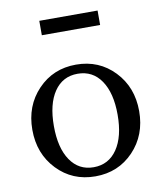

<svg xmlns="http://www.w3.org/2000/svg" viewBox="-87 -851 790 931"><g transform="rotate(-10 308.0 -385.0)"><path d="M120 -461.5Q195 -540 308 -540Q421 -540 496 -461.5Q571 -383 571 -265Q571 -147 496 -68.5Q421 10 308 10Q195 10 120 -68.5Q45 -147 45 -265Q45 -383 120 -461.5ZM307 -35Q381 -35 423 -96.5Q465 -158 465 -266Q465 -373 423.5 -434Q382 -495 308 -495Q234 -495 192.5 -434Q151 -373 151 -265Q151 -157 192.5 -96Q234 -35 307 -35ZM457 -709H170V-780H457Z"/></g></svg>

Font: Libre Caslon Text
Style: Regular
Weight: 400
Designer: Pablo Impallari, Rodrigo Fuenzalida
Foundry: Pablo Impallari, Rodrigo Fuenzalida
Version: Version 1.002